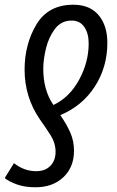

<svg xmlns="http://www.w3.org/2000/svg" viewBox="-57 -567 495 812"><path d="M253 -547Q147 -547 97 -463.5Q47 -380 47 -272Q47 -157 111 -63Q136 -28 157 5Q178 38 178 75Q178 112 156 134.5Q134 157 96 157Q45 157 2 123L-37 186Q-19 201 14.5 213Q48 225 93 225Q166 225 211 182.5Q256 140 256 70Q256 29 240 -7Q224 -43 198 -80Q291 -119 344 -201Q397 -283 397 -386Q397 -459 360 -503Q323 -547 253 -547ZM246 -480Q281 -480 299.5 -453Q318 -426 318 -383Q318 -304 277.5 -229.5Q237 -155 169 -123Q126 -185 126 -276Q126 -315 137.5 -362.5Q149 -410 175.5 -445Q202 -480 246 -480Z"/></svg>

Font: Noto Sans UI Condensed
Style: Italic
Weight: 400
Width: 3
Italic angle: -12°
Designer: Monotype Design Team
Foundry: Monotype Imaging Inc.
Version: Version 1.901